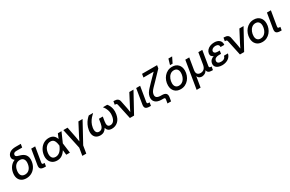

<svg xmlns="http://www.w3.org/2000/svg" viewBox="205 -2433 6546 4341"><g transform="rotate(-30 3478.5 -262.5)"><path d="M234.9 11.7Q160.6 11.7 110.4 -20.5Q60.1 -52.7 38.8 -111.6Q17.6 -170.4 30.8 -249.5Q45.4 -336.9 92.8 -397.2Q140.1 -457.5 209.5 -484.4Q179.7 -503.4 166.3 -530.8Q152.8 -558.1 158.7 -594.7Q168.9 -654.3 224.6 -690.9Q280.3 -727.5 377 -727.5H509.8L495.1 -639.2H343.3Q269.5 -639.2 260.7 -585.4Q256.8 -562.5 269.5 -549.1Q282.2 -535.6 304.4 -527.6Q326.7 -519.5 351.6 -512.7Q359.9 -510.3 368.2 -508.1Q376.5 -505.9 384.3 -502.9Q412.6 -494.1 441.4 -477.1Q470.2 -460 492.9 -431.2Q515.6 -402.3 525.4 -358.4Q535.2 -314.5 524.9 -252.4Q511.7 -170.9 470.7 -111.6Q429.7 -52.2 368.9 -20.3Q308.1 11.7 234.9 11.7ZM249 -77.1Q315.4 -77.1 360.8 -122.1Q406.2 -167 419.9 -249Q433.6 -332 402.8 -377.4Q372.1 -422.9 306.2 -422.9Q240.2 -422.9 194.3 -377.7Q148.4 -332.5 134.8 -249Q121.6 -166.5 152.3 -121.8Q183.1 -77.1 249 -77.1Z M717.8 0Q640.6 0 612.1 -28.6Q583.5 -57.1 594.7 -124L659.7 -515.6H762.7L699.2 -134.3Q694.3 -104.5 703.1 -94.5Q711.9 -84.5 741.2 -84.5H761.2L747.6 0Z M1039.1 11.7Q966.3 11.7 916 -22.9Q865.7 -57.6 844 -118.2Q822.3 -178.7 835 -256.8Q848.1 -335.4 887.7 -396.5Q927.2 -457.5 987.1 -492.4Q1046.9 -527.3 1120.6 -527.3Q1263.2 -527.3 1304.2 -394L1355 -515.6H1450.2L1337.9 -261.2L1372.1 0H1276.9L1261.7 -127.4Q1218.8 -59.6 1165 -23.9Q1111.3 11.7 1039.1 11.7ZM1246.1 -255.4 1245.6 -259.3Q1235.8 -350.6 1205.6 -394.5Q1175.3 -438.5 1115.2 -438.5Q1048.3 -438.5 1000.7 -388.9Q953.1 -339.4 939.5 -257.3Q925.8 -175.3 953.6 -126.2Q981.4 -77.1 1048.3 -77.1Q1173.3 -77.1 1246.1 -255.4Z M1578.6 204.1 1610.8 8.8 1498 -515.6H1608.4L1664.1 -232.9Q1669.4 -202.6 1674.6 -172.4Q1679.7 -142.1 1684.1 -112.3Q1698.7 -142.1 1713.4 -172.4Q1728 -202.6 1743.7 -232.9L1891.6 -515.6H2000.5L1713.9 8.8L1681.6 204.1Z M2166 7.8Q2107.9 7.8 2065.2 -18.6Q2022.5 -44.9 2003.7 -97.9Q1984.9 -150.9 1997.6 -230.5Q2009.3 -299.8 2037.4 -355.7Q2065.4 -411.6 2099.4 -452.1Q2133.3 -492.7 2163.1 -515.6H2274.9Q2238.8 -482.9 2203.1 -442.1Q2167.5 -401.4 2140.4 -349.9Q2113.3 -298.3 2102.5 -233.9Q2090.3 -160.2 2111.3 -119.6Q2132.3 -79.1 2183.6 -79.1Q2281.2 -79.1 2305.2 -222.7L2323.7 -335.4H2424.3L2405.8 -222.7Q2394 -152.3 2410.4 -115.7Q2426.8 -79.1 2476.6 -79.1Q2529.3 -79.1 2564 -119.1Q2598.6 -159.2 2610.8 -233.9Q2621.6 -298.3 2611.6 -349.9Q2601.6 -401.4 2579.3 -442.1Q2557.1 -482.9 2531.7 -515.6H2643.6Q2665.5 -492.7 2686.3 -452.1Q2707 -411.6 2716.3 -355.7Q2725.6 -299.8 2714.4 -230.5Q2694.3 -110.4 2627.2 -51.3Q2560.1 7.8 2471.2 7.8Q2407.7 7.8 2375 -20Q2342.3 -47.9 2332.5 -92.3Q2308.6 -47.4 2268.1 -19.8Q2227.5 7.8 2166 7.8Z M2938 0 2853 -394.5Q2848.6 -414.1 2838.4 -421.9Q2828.1 -429.7 2807.1 -429.7H2791L2805.7 -515.6H2823.7Q2937 -515.6 2954.1 -425.8L2993.2 -232.9Q2998.5 -202.1 3003.7 -172.1Q3008.8 -142.1 3013.2 -112.3Q3027.8 -142.6 3042.5 -172.6Q3057.1 -202.6 3072.8 -232.9L3220.7 -515.6H3329.6L3047.4 0Z M3458 0Q3380.9 0 3352.3 -28.6Q3323.7 -57.1 3335 -124L3399.9 -515.6H3502.9L3439.5 -134.3Q3434.6 -104.5 3443.4 -94.5Q3452.1 -84.5 3481.4 -84.5H3501.5L3487.8 0Z M3838.4 140.1 3854.5 46.4Q3858.9 18.6 3849.1 9.3Q3839.4 0 3806.2 0H3766.1Q3658.2 0 3604.2 -52Q3550.3 -104 3564.9 -195.8Q3573.2 -243.2 3597.7 -283Q3622.1 -322.8 3663.8 -367.2Q3705.6 -411.6 3764.6 -473.1L3843.3 -553.2Q3862.8 -573.7 3884.5 -595.5Q3906.2 -617.2 3928.2 -639.2Q3903.8 -639.2 3878.9 -639.2Q3854 -639.2 3829.6 -639.2Q3825.7 -639.2 3821.8 -639.2Q3817.9 -639.2 3814 -639.2H3661.1L3675.8 -727.5H4067.9L4055.2 -649.4L3842.8 -427.7Q3786.1 -370.1 3749.8 -332.5Q3713.4 -294.9 3693.8 -264.6Q3674.3 -234.4 3668 -198.7Q3658.2 -138.7 3693.6 -112.8Q3729 -86.9 3796.9 -86.9H3822.8Q3896 -86.9 3928 -55.9Q3960 -24.9 3949.2 43L3932.6 140.1Z M4263.7 11.7Q4164.6 11.7 4107.9 -48.1Q4051.3 -107.9 4051.3 -205.1Q4051.3 -268.1 4072 -325.9Q4092.8 -383.8 4131.1 -429.2Q4169.4 -474.6 4222.7 -501Q4275.9 -527.3 4340.8 -527.3Q4439.5 -527.3 4496.1 -467Q4552.7 -406.7 4552.7 -308.6Q4552.7 -246.6 4532.2 -189Q4511.7 -131.3 4473.6 -86.2Q4435.5 -41 4382.3 -14.6Q4329.1 11.7 4263.7 11.7ZM4268.1 -77.1Q4312.5 -77.1 4346.4 -97.7Q4380.4 -118.2 4403.3 -152.3Q4426.3 -186.5 4438 -227.8Q4449.7 -269 4449.7 -310.5Q4449.7 -370.6 4419.9 -404.5Q4390.1 -438.5 4336.4 -438.5Q4278.8 -438.5 4238 -403.6Q4197.3 -368.7 4175.8 -314.7Q4154.3 -260.7 4154.3 -203.6Q4154.3 -144 4184.1 -110.6Q4213.9 -77.1 4268.1 -77.1ZM4321.3 -581.1 4364.3 -729H4461.9L4388.7 -581.1Z M4563 204.1 4682.1 -515.6H4785.2L4735.8 -216.8Q4724.1 -146 4752.4 -113.3Q4780.8 -80.6 4833.5 -80.6Q4886.2 -80.6 4923.6 -113.3Q4960.9 -146 4973.1 -216.8L5022.5 -515.6H5125.5L5062 -131.8Q5058.1 -106.4 5067.6 -96.2Q5077.1 -85.9 5104.5 -85.9H5120.6L5106.4 0H5077.1Q4967.8 0 4959.5 -82Q4930.7 -31.7 4891.1 -13.7Q4851.6 4.4 4819.8 4.4Q4790 4.4 4758.1 -11.5Q4726.1 -27.3 4711.4 -70.8L4666 204.1Z M5345.2 11.7Q5286.6 11.7 5242.7 -6.6Q5198.7 -24.9 5177 -59.6Q5155.3 -94.2 5163.6 -143.1Q5170.9 -189.9 5201.7 -220Q5232.4 -250 5278.8 -265.1Q5241.2 -278.8 5223.6 -305.4Q5206.1 -332 5212.9 -373Q5220.7 -418.9 5252 -453.6Q5283.2 -488.3 5331.8 -507.8Q5380.4 -527.3 5439.5 -527.3Q5527.8 -527.3 5575 -483.4Q5622.1 -439.5 5613.8 -364.7H5515.1Q5519.5 -401.4 5496.1 -423.6Q5472.7 -445.8 5426.8 -445.8Q5381.8 -445.8 5350.8 -425.5Q5319.8 -405.3 5314.9 -374Q5310.1 -345.2 5332.8 -325.2Q5355.5 -305.2 5409.7 -305.2H5460.4L5457 -281.7L5447.8 -226.1H5390.6Q5341.3 -226.1 5307.9 -207.3Q5274.4 -188.5 5268.1 -149.4Q5261.7 -112.3 5286.9 -91.1Q5312 -69.8 5361.3 -69.8Q5463.4 -69.8 5486.3 -156.7H5588.4Q5569.8 -74.2 5502.4 -31.2Q5435.1 11.7 5345.2 11.7Z M5811.5 0 5726.6 -394.5Q5722.2 -414.1 5711.9 -421.9Q5701.7 -429.7 5680.7 -429.7H5664.6L5679.2 -515.6H5697.3Q5810.5 -515.6 5827.6 -425.8L5866.7 -232.9Q5872.1 -202.1 5877.2 -172.1Q5882.3 -142.1 5886.7 -112.3Q5901.4 -142.6 5916 -172.6Q5930.7 -202.6 5946.3 -232.9L6094.2 -515.6H6203.1L5920.9 0Z M6394.5 11.7Q6295.4 11.7 6238.8 -48.1Q6182.1 -107.9 6182.1 -205.1Q6182.1 -268.1 6202.9 -325.9Q6223.6 -383.8 6262 -429.2Q6300.3 -474.6 6353.5 -501Q6406.7 -527.3 6471.7 -527.3Q6570.3 -527.3 6627 -467Q6683.6 -406.7 6683.6 -308.6Q6683.6 -246.6 6663.1 -189Q6642.6 -131.3 6604.5 -86.2Q6566.4 -41 6513.2 -14.6Q6460 11.7 6394.5 11.7ZM6398.9 -77.1Q6443.4 -77.1 6477.3 -97.7Q6511.2 -118.2 6534.2 -152.3Q6557.1 -186.5 6568.8 -227.8Q6580.6 -269 6580.6 -310.5Q6580.6 -370.6 6550.8 -404.5Q6521 -438.5 6467.3 -438.5Q6409.7 -438.5 6368.9 -403.6Q6328.1 -368.7 6306.6 -314.7Q6285.2 -260.7 6285.2 -203.6Q6285.2 -144 6314.9 -110.6Q6344.7 -77.1 6398.9 -77.1Z M6871.6 0Q6794.4 0 6765.9 -28.6Q6737.3 -57.1 6748.5 -124L6813.5 -515.6H6916.5L6853 -134.3Q6848.1 -104.5 6856.9 -94.5Q6865.7 -84.5 6895 -84.5H6915L6901.4 0Z"/></g></svg>

Font: Inter Display Medium
Style: Italic
Weight: 500
Italic angle: -9.39999°
Designer: Rasmus Andersson
Foundry: rsms
Version: Version 4.000;git-a52131595